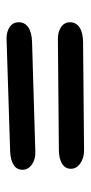

<svg xmlns="http://www.w3.org/2000/svg" viewBox="135 -603 277 587"><g transform="rotate(90 273.5 -309.5)"><path d="M48 -385Q48 -404 64.5 -414.5Q81 -425 110 -425L440 -428Q463 -428 479.5 -416.5Q496 -405 496 -388Q496 -370 480 -360.5Q464 -351 438 -351L98 -348Q77 -348 62.5 -358Q48 -368 48 -385ZM48 -228Q48 -247 63.5 -257.5Q79 -268 108 -269L443 -279Q467 -280 483 -268.5Q499 -257 499 -240Q499 -222 484 -212.5Q469 -203 442 -202L98 -191Q76 -191 62 -201Q48 -211 48 -228Z"/></g></svg>

Font: Mali Medium
Style: Regular
Weight: 500
Version: Version 1.000; ttfautohint (v1.6)